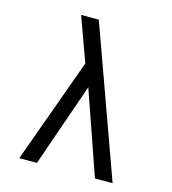

<svg xmlns="http://www.w3.org/2000/svg" viewBox="-109 -825 819 914"><g transform="rotate(15 300.0 -367.5)"><path d="M70 0 257 -517 229 -594Q216 -629 203.5 -664.5Q191 -700 178 -735H265L530 0H443L300 -411L157 0Z"/></g></svg>

Font: Iosevka Fixed Extended
Style: Regular
Weight: 400
Width: 7
Monospace: yes
Designer: Belleve Invis
Foundry: Belleve Invis
Version: Version 24.1.1; ttfautohint (v1.8.4)